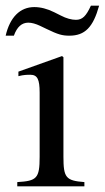

<svg xmlns="http://www.w3.org/2000/svg" viewBox="-45 -658 370 678"><path d="M276 -638C259 -601 246 -588 223 -588C208 -588 189 -593 170 -603L146 -615C122 -627 98 -633 76 -633C26 -633 -10 -597 -25 -532H4C15 -563 32 -578 55 -578C67 -578 81 -574 96 -567L119 -556C160 -536 175 -532 200 -532C255 -532 284 -562 305 -638ZM253 0V-15C187 -20 179 -31 179 -105V-456L174 -460L20 -405V-389C38 -394 53 -394 62 -394C87 -394 95 -378 95 -331V-104C95 -28 85 -19 16 -15V0Z"/></svg>

Font: STIX Math
Style: Regular
Weight: 400
Designer: MicroPress Inc., with final additions and corrections provided by Coen Hoffman, Elsevier (retired)
Version: Version 1.1.0